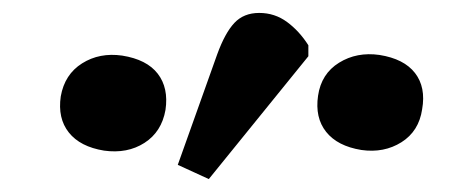

<svg xmlns="http://www.w3.org/2000/svg" viewBox="-20 -851 700 297"><path d="M303 -574 255 -596 316 -767Q328 -800 342.5 -815.5Q357 -831 381 -831Q405 -831 424 -817Q443 -803 457 -781V-764ZM141 -618Q104 -624 86.5 -646Q69 -668 74 -702Q80 -736 107 -753Q134 -770 169 -765Q207 -759 224 -737Q241 -715 236 -681Q230 -647 203.5 -630Q177 -613 141 -618ZM539 -619Q502 -625 484.5 -647Q467 -669 472 -703Q477 -737 504.5 -754Q532 -771 567 -766Q605 -760 622 -738Q639 -716 633 -682Q628 -648 601 -631Q574 -614 539 -619Z"/></svg>

Font: Literata ExtraBold
Style: Italic
Weight: 800
Italic angle: -2°
Designer: Latin by Veronika Burian and Jose Scaglione. Greek by Irene Vlachou. Cyrillic by Vera Evstafieva
Foundry: TypeTogether
Version: Version 3.002